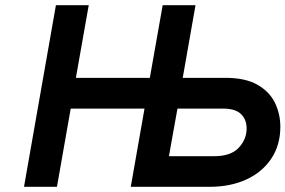

<svg xmlns="http://www.w3.org/2000/svg" viewBox="-20 -720 1100 740"><path d="M72.5 0 195.5 -700H322L272.5 -420H557.5L607 -700H733.5L610.5 0H484L537 -301.5H252.5L199.5 0ZM484 0 607 -700H733.5L684 -420H848.5Q925.5 -420 972 -393.5Q1018.5 -367 1039.5 -324Q1060.5 -281 1060.5 -231.5Q1060.5 -161.5 1026 -109.2Q991.5 -57 930 -28.5Q868.5 0 787.5 0ZM631 -118H805.5Q869.5 -118 900 -150.5Q930.5 -183 930.5 -225Q930.5 -259 909 -280.2Q887.5 -301.5 838.5 -301.5H664Z"/></svg>

Font: Overpass
Style: Bold Italic
Weight: 700
Italic angle: -10°
Designer: Delve Withrington, Dave Bailey, Thomas Jockin
Foundry: Delve Fonts LLC
Version: Version 4.000; ttfautohint (v1.8.3)